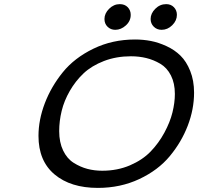

<svg xmlns="http://www.w3.org/2000/svg" viewBox="-20 -897 958 928"><path d="M166 -240.2Q166 -317.4 196.5 -397.7Q227.1 -478 283.4 -547.6Q339.8 -617.2 431.4 -661.6Q522.9 -706.1 632.8 -706.1Q671.9 -706.1 709 -699Q746.1 -691.9 785.2 -673.8Q824.2 -655.8 852.5 -627.9Q880.9 -600.1 899.4 -554Q918 -507.8 918 -449.2Q918 -369.1 887.5 -289.6Q856.9 -210 800.5 -142.1Q744.1 -74.2 653.1 -31.5Q562 11.2 453.1 11.2Q321.3 11.2 243.7 -54Q166 -119.1 166 -240.2ZM266.1 -263.2Q266.1 -209 285.2 -169.4Q304.2 -129.9 336.2 -109.9Q368.2 -89.8 402.1 -80.8Q436 -71.8 474.1 -71.8Q547.4 -71.8 608.2 -97.9Q668.9 -124 708 -164.6Q747.1 -205.1 774.4 -255.6Q801.8 -306.2 813.5 -353.5Q825.2 -400.9 825.2 -442.9Q825.2 -494.6 806.2 -532.2Q787.1 -569.8 754.6 -588.9Q722.2 -607.9 687 -616.5Q651.9 -625 612.8 -625Q542 -625 482.4 -602.1Q422.9 -579.1 384 -542.5Q345.2 -505.9 317.6 -458Q290 -410.2 278.1 -361.1Q266.1 -312 266.1 -263.2ZM484.9 -805.2Q484.9 -832 507.3 -854.5Q529.8 -877 559.1 -877Q583 -877 597.4 -862.1Q611.8 -847.2 611.8 -825.2Q611.8 -795.4 588.4 -774.2Q564.9 -752.9 537.1 -752.9Q515.1 -752.9 500 -767.6Q484.9 -782.2 484.9 -805.2ZM708 -805.2Q708 -832 730.5 -854.5Q752.9 -877 783.2 -877Q806.2 -877 820.6 -862.1Q835 -847.2 835 -825.2Q835 -797.4 812.5 -775.1Q790 -752.9 761.2 -752.9Q738.3 -752.9 723.1 -768.1Q708 -783.2 708 -805.2Z"/></svg>

Font: CMU Concrete
Style: BoldItalic
Weight: 700
Italic angle: -14.04°
Version: Version 0.7.0